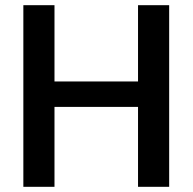

<svg xmlns="http://www.w3.org/2000/svg" viewBox="-20 -720 742 740"><path d="M512 0V-700H632V0ZM70 0V-700H190V0ZM172 -308V-406H535V-308Z"/></svg>

Font: DM Sans 20pt SemiBold
Style: Regular
Weight: 600
Version: Version 4.004;gftools[0.9.30]